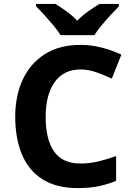

<svg xmlns="http://www.w3.org/2000/svg" viewBox="-20 -954 677 984"><path d="M393 -598Q306 -598 260 -533Q214 -468 214 -355Q214 -241 256.5 -178.5Q299 -116 393 -116Q437 -116 480.5 -126Q524 -136 575 -154V-27Q528 -8 482 1Q436 10 379 10Q269 10 197.5 -35.5Q126 -81 92 -163.5Q58 -246 58 -356Q58 -464 97 -547Q136 -630 210.5 -677Q285 -724 393 -724Q446 -724 499.5 -710.5Q553 -697 602 -674L553 -551Q513 -570 472.5 -584Q432 -598 393 -598ZM290 -774Q276 -797 253.5 -824Q231 -851 207.5 -877Q184 -903 165 -921V-934H264Q290 -918 320 -896.5Q350 -875 376 -848Q402 -875 433 -896.5Q464 -918 490 -934H589V-921Q571 -903 547 -877Q523 -851 500.5 -824Q478 -797 464 -774Z"/></svg>

Font: Noto Sans Kayah Li
Style: Bold
Weight: 700
Designer: Monotype Design Team, Sérgio Martins
Foundry: Monotype Imaging Inc.
Version: Version 2.002; ttfautohint (v1.8.4.7-5d5b)